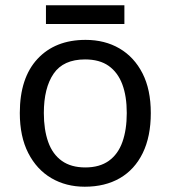

<svg xmlns="http://www.w3.org/2000/svg" viewBox="-20 -697 645 727"><path d="M551 -269Q551 -180 520.5 -117.5Q490 -55 434 -22.5Q378 10 301 10Q230 10 174.5 -22.5Q119 -55 87 -117.5Q55 -180 55 -269Q55 -402 122 -474Q189 -546 304 -546Q377 -546 432.5 -513.5Q488 -481 519.5 -419.5Q551 -358 551 -269ZM146 -269Q146 -206 162.5 -159.5Q179 -113 214 -88Q249 -63 303 -63Q357 -63 392 -88Q427 -113 443.5 -159.5Q460 -206 460 -269Q460 -333 443 -378Q426 -423 391.5 -447.5Q357 -472 302 -472Q220 -472 183 -418Q146 -364 146 -269ZM451 -677V-606H154V-677Z"/></svg>

Font: Noto Sans Cherokee
Style: Regular
Weight: 400
Designer: Monotype Design Team
Foundry: Monotype Imaging Inc.
Version: Version 2.001